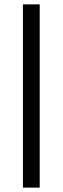

<svg xmlns="http://www.w3.org/2000/svg" viewBox="-20 -731 288 883"><path d="M162.6 131.8H85.4V-710.9H162.6Z"/></svg>

Font: Heebo Medium
Style: Regular
Weight: 500
Designer: Oded Ezer
Foundry: Ezer Type House
Version: Version 3.100